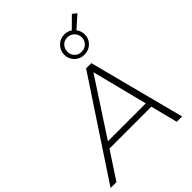

<svg xmlns="http://www.w3.org/2000/svg" viewBox="-331 -1177 1319 1319"><g transform="rotate(-45 329.0 -517.0)"><path d="M546 -197H139L10 0H-47L415 -700H466L648 0H596ZM535 -240 432 -646 167 -240ZM553 -932Q574 -905 574 -871Q574 -831 545.5 -802.5Q517 -774 474 -774Q432 -774 403.5 -802.5Q375 -831 375 -871Q375 -912 403.5 -941.5Q432 -971 474 -971Q505 -971 530 -954L611 -1034L641 -1010ZM545 -871Q545 -901 524.5 -921.5Q504 -942 474 -942Q444 -942 424.5 -921.5Q405 -901 405 -871Q405 -841 424.5 -821.5Q444 -802 474 -802Q505 -802 525 -822Q545 -842 545 -871Z"/></g></svg>

Font: Idrija
Style: Italic
Weight: 300
Italic angle: -11.3°
Designer: Julieta Ulanovsky
Foundry: Julieta Ulanovsky
Version: Version 7.200